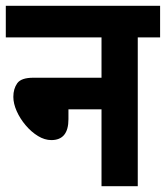

<svg xmlns="http://www.w3.org/2000/svg" viewBox="-20 -642 572 662"><path d="M0 -622H532V-513H455V0H330V-265H216V-231Q216 -159 157 -159Q134 -159 111 -173Q88 -187 68.5 -210Q49 -233 37.5 -259Q26 -285 26 -308Q26 -336 39.5 -355Q53 -374 95 -374H330V-513H0Z"/></svg>

Font: Noto Sans Condensed
Style: Bold
Weight: 700
Width: 3
Designer: Monotype Design Team
Foundry: Monotype Imaging Inc.
Version: Version 2.013; ttfautohint (v1.8.4.7-5d5b)